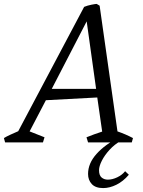

<svg xmlns="http://www.w3.org/2000/svg" viewBox="-90 -726 728 979"><path d="M-64 0 -70 -22Q-59 -29 -37.5 -39Q-16 -49 3 -57L339 -691Q356 -698 376.5 -702Q397 -706 403 -706L418 -697L509 -56Q550 -42 588 -22L582 0H359L351 -26Q370 -34 390 -41Q410 -48 431 -55L406 -229L144 -215L61 -56L137 -26L129 0ZM174 -273H400L352 -617ZM436 233Q397 233 378 212.5Q359 192 359 161Q359 107 402 59Q445 11 518 -26L528 -9Q494 10 468.5 38Q443 66 429 94Q415 122 415 142Q415 168 428 179Q441 190 460 190Q483 190 508 178Q533 166 548 147L567 165Q538 199 503.5 216Q469 233 436 233Z"/></svg>

Font: Mate
Style: Italic
Weight: 400
Italic angle: -10.8°
Designer: Eduardo Rodriguez Tunni
Foundry: Eduardo Rodriguez Tunni
Version: Version 1.003; ttfautohint (v1.8.4.7-5d5b);gftools[0.9.24]